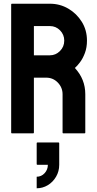

<svg xmlns="http://www.w3.org/2000/svg" viewBox="-20 -716 522 1031"><path d="M44 0Q40 0 40 -4V-692Q40 -696 44 -696H248Q302 -696 347 -669.5Q392 -643 419.5 -598.5Q447 -554 447 -498Q447 -461 436 -431.5Q425 -402 409.5 -381.5Q394 -361 382 -351Q438 -291 438 -210V-4Q438 0 434 0H320Q316 0 316 -4V-210Q316 -246 290.5 -272.5Q265 -299 228 -299H162V-4Q162 0 158 0ZM162 -419H248Q279 -419 302 -442Q325 -465 325 -498Q325 -530 302.5 -553Q280 -576 248 -576H162ZM177 295V233Q202 233 219.5 214Q237 195 237 169H181Q177 169 177 165V53Q177 49 181 49H294Q298 49 298 53V169Q298 204 281 233Q264 262 236.5 278.5Q209 295 177 295Z"/></svg>

Font: AL Dynamic
Style: Regular
Weight: 400
Version: Version 1.000; ttfautohint (v1.8.2) -l 8 -r 50 -G 200 -x 14 